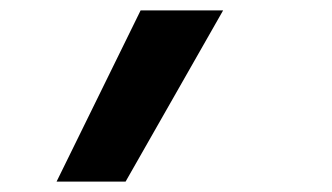

<svg xmlns="http://www.w3.org/2000/svg" viewBox="-20 -183 640 370"><path d="M89 167 251 -163H410L222 167Z"/></svg>

Font: Iosevka SS04 XBd Ex Obl
Style: Regular
Weight: 800
Width: 7
Italic angle: -9°
Monospace: yes
Designer: Belleve Invis
Foundry: Belleve Invis
Version: Version 19.0.0; ttfautohint (v1.8.4)